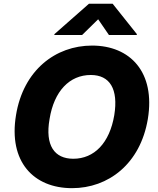

<svg xmlns="http://www.w3.org/2000/svg" viewBox="-20 -976 829 1006"><path d="M410.2 -792.6 494.3 -875 550.8 -792.6H696.4L697.1 -797.2L570.3 -956.3H446L265.3 -797.2L264.6 -792.6ZM754.6 -352.3C795.1 -597.7 662.3 -737.2 462.4 -737.2C270.6 -737.2 102.3 -608 63.9 -372.9C23.4 -128.6 156.2 9.9 357.6 9.9C547.6 9.9 715.2 -117.2 754.6 -352.3ZM578.8 -372.9C554.3 -226.6 473.7 -144.2 364 -144.2C265.3 -144.2 215.2 -213.8 239.7 -352.3C263.1 -498.6 344.5 -583.1 455.6 -583.1C555.4 -583.1 600.9 -509.9 578.8 -372.9Z"/></svg>

Font: TID UI Extra Bold
Style: Italic
Weight: 800
Italic angle: -9.39999°
Designer: The TID Project Authors
Foundry: Bakken & Bæck
Version: Version 1.001;hotconv 1.0.109;makeotfexe 2.5.65596